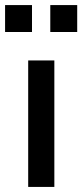

<svg xmlns="http://www.w3.org/2000/svg" viewBox="-35 -736 324 756"><path d="M76 0V-498H179V0ZM163 -610V-716H269V-610ZM-15 -610V-716H91V-610Z"/></svg>

Font: Nunito Sans 7pt Condensed SemiBold
Style: Regular
Weight: 600
Width: 3
Designer: Vernon Adams
Foundry: Vernon Adams
Version: Version 3.101;gftools[0.9.27]